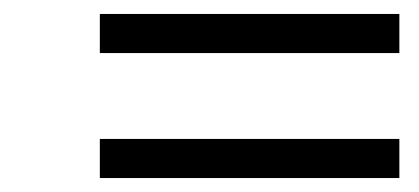

<svg xmlns="http://www.w3.org/2000/svg" viewBox="-20 -388 600 275"><path d="M123 -312H552V-368H123ZM123 -133H552V-189H123Z"/></svg>

Font: Titillium Web
Style: Light Italic
Weight: 300
Italic angle: -13°
Version: Version 1.001;PS 57.000;hotconv 1.0.70;makeotf.lib2.5.55311